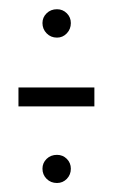

<svg xmlns="http://www.w3.org/2000/svg" viewBox="-20 -449 254 416"><path d="M20 -218.5H184.5V-259.5H20ZM103.5 -52.5Q116 -52.5 124.8 -61.5Q133.5 -70.5 133.5 -83.5Q133.5 -96 124.8 -104.8Q116 -113.5 103.5 -113.5Q90 -113.5 81 -104.8Q72 -96 72 -83.5Q72 -70.5 81 -61.5Q90 -52.5 103.5 -52.5ZM103.5 -367.5Q116 -367.5 124.8 -376.8Q133.5 -386 133.5 -399Q133.5 -411.5 124.8 -420.2Q116 -429 103.5 -429Q90 -429 81 -420.2Q72 -411.5 72 -399Q72 -386 81 -376.8Q90 -367.5 103.5 -367.5Z"/></svg>

Font: Anybody SemiExpanded Light
Style: Regular
Weight: 300
Width: 6
Version: Version 1.113;gftools[0.9.25]